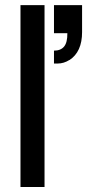

<svg xmlns="http://www.w3.org/2000/svg" viewBox="-20 -744 347 764"><path d="M157.2 -723.6V0H61.5V-723.6ZM194.8 -723.6H306.6V-616.2Q306.6 -537.6 256.3 -504.9V-505.4Q233.9 -491.2 209.5 -491.2H194.8V-542.5Q221.7 -542.5 235.1 -558.8Q248.5 -575.2 248 -611.8H194.8Z"/></svg>

Font: SolaimanLipi
Style: Bold
Weight: 700
Designer: Solaiman Karim
Foundry: Al Mamun Sumon
Version: Version 2.000